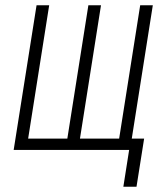

<svg xmlns="http://www.w3.org/2000/svg" viewBox="-20 -570 640 730"><path d="M499 140H449L471 0H32L119 -550H167L87 -43H236L316 -550H364L284 -43H433L513 -550H561L481 -43H528Z"/></svg>

Font: JetBrains Mono Extra Light
Style: Italic
Weight: 200
Italic angle: -9°
Monospace: yes
Designer: Philipp Nurullin, Konstantin Bulenkov
Foundry: JetBrains
Version: 2.002